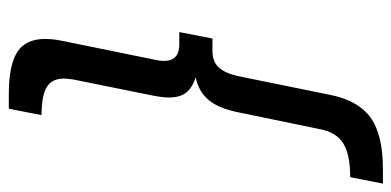

<svg xmlns="http://www.w3.org/2000/svg" viewBox="-252 -532 909 446"><g transform="rotate(90 203.0 -308.5)"><path d="M159 -308Q184 -300 195 -285.5Q206 -271 206 -246Q206 -231 201 -206L164 -23Q162 -7 162 -2Q162 26 182 38Q202 50 247 50L232 126H198Q131 126 100.5 106.5Q70 87 70 42Q70 23 74 4L118 -212Q121 -224 121 -234Q121 -270 83 -270H54L69 -347H98Q122 -347 135.5 -361Q149 -375 156 -405L200 -621Q213 -686 253 -714.5Q293 -743 372 -743H406L391 -667Q338 -667 312 -650.5Q286 -634 279 -594L241 -410Q232 -363 212.5 -339Q193 -315 159 -308Z"/></g></svg>

Font: Gontserrat
Style: Italic
Weight: 400
Italic angle: -11.3°
Designer: Julieta Ulanovsky
Foundry: Julieta Ulanovsky
Version: Version 6.001